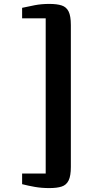

<svg xmlns="http://www.w3.org/2000/svg" viewBox="-20 -824 483 981"><path d="M232 137Q192.5 137 158.2 131Q124 125 93 117V62.5H213.5V-730.5H93V-784Q123.5 -791 158 -797.5Q192.5 -804 232 -804Q271 -804 295 -796.2Q319 -788.5 330.5 -765.5Q342 -742.5 342 -696V29Q342 75 330.5 98.2Q319 121.5 295 129.2Q271 137 232 137Z"/></svg>

Font: Merriweather 24pt SemiCondensed Black
Style: Regular
Weight: 900
Width: 4
Designer: Eben Sorkin
Foundry: Eben Sorkin
Version: Version 2.100